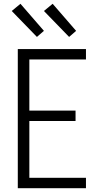

<svg xmlns="http://www.w3.org/2000/svg" viewBox="-20 -994 540 1014"><path d="M74 0V-735H434V-680H135V-410H379V-355H135V-55H434V0ZM345 -799 212 -936 258 -974 382 -831ZM175 -799 42 -936 88 -974 212 -831Z"/></svg>

Font: Iosevka Fixed SS04 Light
Style: Regular
Weight: 300
Monospace: yes
Designer: Belleve Invis
Foundry: Belleve Invis
Version: Version 32.5.0